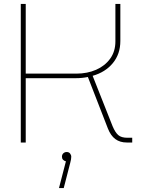

<svg xmlns="http://www.w3.org/2000/svg" viewBox="-20 -720 720 970"><path d="M85 0V-700H110V-348H365Q421 -348 465.5 -367.5Q510 -387 536.5 -423.5Q563 -460 563 -511V-700H588V-513Q588 -447 550 -401Q512 -355 448 -337L549 -82Q562 -51 577.5 -37.5Q593 -24 624 -24H648V0H621Q586 0 562.5 -17.5Q539 -35 525 -71L424 -331Q409 -328 394 -326.5Q379 -325 362 -325H110V0ZM278 230 313 95Q304 93 298.5 87Q293 81 293 72Q293 61 300 54.5Q307 48 317 48Q328 48 334 55.5Q340 63 340 72Q340 84 335 102L302 230Z"/></svg>

Font: MuseoModerno Thin
Style: Regular
Weight: 100
Designer: Pablo Cosgaya, Héctor Gatti, Marcela Romero, and the Authors of The MuseoModerno Project.
Foundry: Omnibus-Type Team
Version: Version 1.003